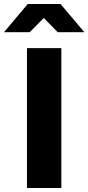

<svg xmlns="http://www.w3.org/2000/svg" viewBox="-77 -941 442 961"><path d="M58 0V-700H230V0ZM212 -780 142 -851 72 -780H-57L62 -921H226L345 -780Z"/></svg>

Font: Red Hat Display Black
Style: Regular
Weight: 900
Designer: Pentagram, MCKL
Foundry: Pentagram, MCKL
Version: Version 1.023; ttfautohint (v1.8.3)